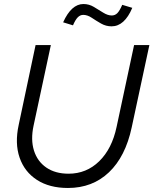

<svg xmlns="http://www.w3.org/2000/svg" viewBox="-20 -924 763 955"><path d="M318 11Q226 11 164 -29Q102 -69 77.5 -140Q53 -211 73 -303L157 -700H233L147 -299Q132 -229 149 -175Q166 -121 210.5 -90.5Q255 -60 321 -60Q410 -60 473.5 -122Q537 -184 560 -293L647 -700H723L635 -290Q604 -145 522 -67Q440 11 318 11ZM343 -798 294 -813Q335 -904 395 -904Q423 -904 447 -889.5Q471 -875 493.5 -861Q516 -847 536 -847Q552 -847 563.5 -858.5Q575 -870 588 -900L638 -885Q599 -793 535 -793Q507 -793 482.5 -807Q458 -821 436.5 -835.5Q415 -850 394 -850Q379 -850 367 -838Q355 -826 343 -798Z"/></svg>

Font: Red Hat Display
Style: Italic
Weight: 400
Italic angle: -12°
Designer: Pentagram, MCKL
Foundry: Pentagram, MCKL
Version: Version 1.023; ttfautohint (v1.8.3)